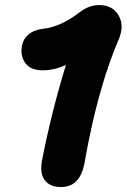

<svg xmlns="http://www.w3.org/2000/svg" viewBox="-20 -736 506 767"><path d="M317.9 -85.9Q308.1 -35.6 284.9 -12.2Q261.7 11.2 224.1 11.2Q178.7 11.2 158.4 -16.8Q138.2 -44.9 147.9 -96.2Q186.5 -291 243.2 -476.1Q195.8 -455.1 150.9 -455.1Q101.6 -455.1 80.8 -484.6Q60.1 -514.2 67.9 -554.2Q72.8 -580.6 94.2 -598.6Q115.7 -616.7 152.8 -621.1Q221.2 -628.4 296.9 -686Q335 -715.8 376 -715.8Q430.2 -715.8 454.1 -673.8Q478 -631.8 453.1 -576.2Q434.6 -532.2 417.5 -483.9Q400.4 -435.5 387.5 -390.6Q374.5 -345.7 364 -304.7Q353.5 -263.7 345.2 -225.1Q336.9 -186.5 331.8 -161.1Q326.7 -135.7 322.5 -112.1Q318.4 -88.4 317.9 -85.9Z"/></svg>

Font: Shantell Sans Normal
Style: Italic
Weight: 800
Italic angle: -11.31°
Designer: Stephen Nixon, Anya Danilova, Shantell Martin
Foundry: Arrow Type
Version: Version 1.006;[559af2be0]